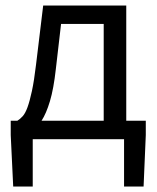

<svg xmlns="http://www.w3.org/2000/svg" viewBox="-20 -506 572 698"><path d="M99 0V172H28L19 -15V-67H43Q53 -73 62.5 -83.5Q72 -94 80 -116Q88 -138 96 -175Q104 -212 111 -271L137 -486H439V-67H510V-15L502 172H431V0ZM183 -255Q175 -183 161.5 -138Q148 -93 131 -67H357V-419H202Z"/></svg>

Font: Source Sans Pro
Style: Regular
Weight: 400
Designer: Paul D. Hunt
Foundry: Adobe Systems Incorporated
Version: Version 2.021;PS 2.000;hotconv 1.0.86;makeotf.lib2.5.63406